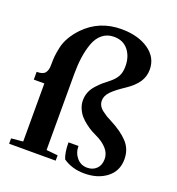

<svg xmlns="http://www.w3.org/2000/svg" viewBox="-133 -835 881 954"><g transform="rotate(20 307.5 -357.5)"><path d="M17.1 0V-28.3L79.1 -34.2V-341.3H23.4V-382.3Q56.2 -382.3 67.6 -396.7Q79.1 -411.1 79.1 -436.5Q79.1 -464.8 80.8 -484.1Q82.5 -503.4 88.9 -533Q95.2 -562.5 111.6 -590.6Q127.9 -618.7 153.3 -645.5Q231.4 -726.1 347.7 -726.1Q436 -726.1 491.9 -687.5Q547.9 -648.9 547.9 -584.5Q547.9 -546.9 527.1 -516.8Q506.3 -486.8 464.8 -459.5Q418.9 -429.2 397.7 -406.7Q376.5 -384.3 376.5 -359.4Q376.5 -345.2 383.1 -333Q389.6 -320.8 403.6 -310.3Q417.5 -299.8 427.5 -293.7Q437.5 -287.6 456.1 -278.3Q515.1 -248 548.6 -211.9Q582 -175.8 582 -123Q582 -60.5 535.4 -24.7Q488.8 11.2 418 11.2Q352.5 11.2 305.2 -22Q292 -54.2 292 -107.4H344.7Q344.7 -71.3 366.2 -45.9Q387.7 -20.5 421.4 -20.5Q451.2 -20.5 470.2 -39.1Q489.3 -57.6 489.3 -90.3Q489.3 -120.6 467.5 -144.8Q445.8 -168.9 411.1 -185.1Q396 -191.9 382.1 -199.7Q368.2 -207.5 350.1 -221.2Q332 -234.9 318.8 -249.8Q305.7 -264.6 296.6 -285.6Q287.6 -306.6 287.6 -329.1Q287.6 -351.6 295.7 -371.8Q303.7 -392.1 320.1 -410.2Q336.4 -428.2 348.4 -438.7Q360.4 -449.2 380.4 -464.4Q404.3 -482.9 416.5 -504.2Q428.7 -525.4 428.7 -558.6Q428.7 -610.4 401.6 -644Q374.5 -677.7 326.2 -677.7Q290.5 -677.7 265.1 -657.2Q239.7 -636.7 226.8 -600.6Q213.9 -564.5 208.3 -524.4Q202.6 -484.4 202.6 -436V-34.2L263.2 -28.3V0Z"/></g></svg>

Font: Elstob
Style: Bold
Weight: 700
Designer: Peter S. Baker
Version: Version 1.015